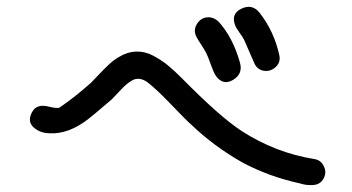

<svg xmlns="http://www.w3.org/2000/svg" viewBox="-20 -708 1040 567"><path d="M908.2 -238.3Q927.7 -235.4 936.5 -216.8Q945.3 -198.2 935.5 -180.7Q925.8 -163.1 905.3 -161.6Q884.8 -160.2 867.2 -166Q773.4 -186.5 695.3 -228.5Q612.3 -275.4 545.9 -338.9Q530.3 -352.5 486.8 -397.9Q443.4 -443.4 417 -463.9Q404.3 -473.6 392.1 -475.1Q379.9 -476.6 368.7 -469.7Q357.4 -462.9 349.1 -455.1Q340.8 -447.3 328.6 -434.1Q316.4 -420.9 310.5 -415Q255.9 -368.2 243.2 -358.4Q182.6 -310.5 125 -314.5Q96.7 -315.4 78.6 -332.5Q60.5 -349.6 74.2 -376Q87.9 -403.3 126 -392.6Q152.3 -386.7 156.2 -390.6Q202.1 -421.9 249 -463.9Q257.8 -472.7 273.4 -489.3Q289.1 -505.9 302.7 -518.6Q316.4 -531.2 330.1 -539.1Q355.5 -554.7 381.8 -555.7Q408.2 -556.6 432.6 -543.5Q457 -530.3 475.1 -515.6Q493.2 -501 515.6 -478.5Q628.9 -363.3 693.4 -321.3Q793 -256.8 908.2 -238.3ZM688.5 -523.4Q698.2 -490.2 668.5 -472.2Q638.7 -454.1 617.2 -484.4Q610.4 -495.1 602.1 -518.6Q593.8 -542 589.8 -549.8Q585 -559.6 574.7 -575.2Q564.5 -590.8 561.5 -596.7Q549.8 -616.2 560.5 -635.3Q571.3 -654.3 590.3 -656.7Q609.4 -659.2 626 -643.6Q668 -596.7 688.5 -523.4ZM804.7 -545.9Q809.6 -524.4 794.4 -510.3Q779.3 -496.1 759.3 -499Q739.3 -502 730.5 -522.5L701.2 -589.8Q698.2 -596.7 687.5 -611.3Q676.8 -626 673.8 -634.8Q662.1 -668 693.4 -682.6Q724.6 -697.3 746.1 -670.9Q789.1 -616.2 804.7 -545.9Z"/></svg>

Font: irohamaru Regular
Style: Regular
Weight: 400
Designer: [Source Han Sans]
Ryoko NISHIZUKA  (kana & ideographs); Paul D. Hunt (Latin, Greek & Cyrillic); Wenlong ZHANG  (bopomofo
Version: Version 1.00